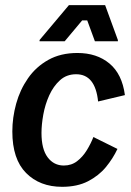

<svg xmlns="http://www.w3.org/2000/svg" viewBox="-20 -720 515 752"><path d="M223.3 11.7Q135.8 11.7 82.1 -42.5Q28.3 -96.7 28.3 -205Q28.3 -259.2 43.3 -313.8Q58.3 -368.3 89.6 -413.3Q120.8 -458.3 169.2 -485.4Q217.5 -512.5 283.3 -512.5Q359.2 -512.5 408.8 -471.2Q458.3 -430 469.2 -347.5L364.2 -322.5Q353.3 -429.2 278.3 -429.2Q240.8 -429.2 215 -405.8Q189.2 -382.5 172.9 -346.7Q156.7 -310.8 149.6 -271.2Q142.5 -231.7 142.5 -199.2Q142.5 -135.8 166.7 -103.8Q190.8 -71.7 230 -71.7Q260 -71.7 282.1 -88.8Q304.2 -105.8 320 -131.7Q335.8 -157.5 345.8 -183.3L440 -136.7Q422.5 -99.2 394.6 -65.4Q366.7 -31.7 324.6 -10Q282.5 11.7 223.3 11.7ZM135 -558.3V-563.3L250 -700H391.7L441.7 -563.3V-558.3H351.7L321.7 -640H301.7L233.3 -558.3Z"/></svg>

Font: Familjen Grotesk GF Medium
Style: Italic
Weight: 500
Designer: Anders Wikstroem, Jonas Baeckman, Matilda Gysing, Kristian Moeller
Foundry: Familjen STHML AB
Version: Version 2.000; Beta; Release 4; Build 6